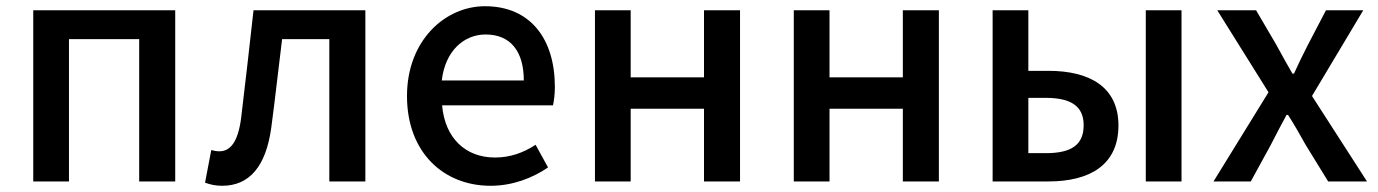

<svg xmlns="http://www.w3.org/2000/svg" viewBox="-20 -584 4436 618"><path d="M87 0H202V-458H428V0H544V-551H87Z M695 14C784 14 836 -50 853 -172C866 -268 876 -363 888 -458H1040V0H1156V-551H796C783 -435 770 -318 756 -203C746 -128 722 -97 686 -97C676 -97 668 -99 660 -101L640 4C657 10 673 14 695 14Z M1559 14C1630 14 1694 -11 1744 -45L1704 -118C1664 -92 1622 -77 1573 -77C1478 -77 1412 -140 1403 -245H1760C1763 -259 1766 -281 1766 -304C1766 -459 1687 -564 1541 -564C1413 -564 1290 -454 1290 -275C1290 -93 1408 14 1559 14ZM1402 -325C1413 -421 1474 -473 1543 -473C1623 -473 1666 -419 1666 -325Z M1895 0H2010V-234H2246V0H2362V-551H2246V-335H2010V-551H1895Z M2535 0H2650V-234H2886V0H3002V-551H2886V-335H2650V-551H2535Z M3175 0H3355C3486 0 3580 -52 3580 -180C3580 -305 3486 -356 3355 -356H3290V-551H3175ZM3290 -91V-269H3346C3429 -269 3468 -241 3468 -181C3468 -118 3429 -91 3346 -91ZM3668 0H3783V-551H3668Z M3886 0H4006L4070 -117C4087 -150 4104 -183 4121 -214H4126C4146 -183 4165 -149 4183 -117L4255 0H4380L4203 -275L4368 -551H4248L4190 -440C4174 -409 4159 -378 4145 -347H4140C4122 -378 4105 -409 4088 -440L4023 -551H3898L4063 -287Z"/></svg>

Font: Noto Sans CJK SC Medium
Style: Regular
Weight: 500
Designer: Ryoko NISHIZUKA 西塚涼子 (kana, bopomofo & ideographs); Paul D. Hunt (Latin, Greek & Cyrillic); Sandoll Communications 산돌커뮤니
Foundry: Adobe
Version: Version 2.004;hotconv 1.0.118;makeotfexe 2.5.65603